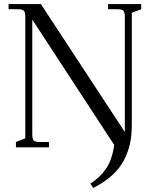

<svg xmlns="http://www.w3.org/2000/svg" viewBox="-20 -722 767 941"><path d="M22 -676.8V-702.1H180.2L591.8 -75.2V-637.2Q591.8 -662.1 585 -669.4Q578.1 -676.8 553.2 -676.8H509.8V-702.1H671.9V-676.8L626 -659.2V-110.8Q626 -60.1 617.2 -18.6Q608.4 22.9 587.6 63Q566.9 103 529.3 137.2Q491.7 171.4 437 199.2L422.9 178.2Q471.7 146.5 500.5 103.5Q529.3 60.5 540 -11.2L138.2 -626V-65.9Q138.2 -40.5 145.3 -33.2Q152.3 -25.9 176.8 -25.9H220.2V0H58.1V-25.9L104 -43.9V-637.2Q104 -662.1 96.9 -669.4Q89.8 -676.8 64.9 -676.8Z"/></svg>

Font: Dihjauti
Style: Regular
Weight: 400
Designer: T. Christopher White
Version: Version 3.0.0